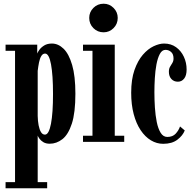

<svg xmlns="http://www.w3.org/2000/svg" viewBox="-20 -764 1046 1034"><path d="M10 250V217H61V-490.5H10V-523.5H180.5V-475.5Q182.5 -482 191.5 -495Q200.5 -508 217.5 -518.8Q234.5 -529.5 259.5 -529.5Q293.5 -529.5 322.2 -501.8Q351 -474 368.5 -414.2Q386 -354.5 386 -259Q386 -156.5 366.8 -97.8Q347.5 -39 316 -14.5Q284.5 10 248 10Q227 10 213.2 1.5Q199.5 -7 192 -17.8Q184.5 -28.5 183 -34V217H234V250ZM222 -39Q233 -39 241 -54Q249 -69 254.5 -97.5Q260 -126 262.8 -166.5Q265.5 -207 265.5 -257.5Q265.5 -308.5 262.8 -348.8Q260 -389 254.8 -417.5Q249.5 -446 241.5 -460.8Q233.5 -475.5 223 -475.5Q210.5 -475.5 202.5 -462.5Q194.5 -449.5 190.2 -428.2Q186 -407 183 -382.5V-140Q183.5 -112 188 -89Q192.5 -66 200.8 -52.5Q209 -39 222 -39Z M427 0V-33H478V-490.5H427V-523.5H598V-33H649V0ZM538 -590Q505.5 -590 483 -612.5Q460.5 -635 460.5 -667.5Q460.5 -699 483 -721.5Q505.5 -744 538 -744Q569 -744 591.5 -721.5Q614 -699 614 -667.5Q614 -635 591.5 -612.5Q569 -590 538 -590Z M859 10.5Q824 10.5 792.8 -8.2Q761.5 -27 737.5 -62.8Q713.5 -98.5 700 -149.5Q686.5 -200.5 686.5 -264.5Q686.5 -336.5 704.2 -387Q722 -437.5 749.2 -469Q776.5 -500.5 807.2 -515Q838 -529.5 863.5 -529.5Q901 -529.5 928.2 -509.8Q955.5 -490 970.2 -458.2Q985 -426.5 985 -389.5Q985 -357.5 971.8 -340.8Q958.5 -324 938 -324Q916.5 -324 903 -338.5Q889.5 -353 889.5 -377.5Q889.5 -394 895.8 -404.5Q902 -415 908.2 -425Q914.5 -435 914.5 -449Q914.5 -472.5 901.5 -484Q888.5 -495.5 871.5 -495.5Q852.5 -495.5 840.8 -473.5Q829 -451.5 822.5 -416.8Q816 -382 813.8 -342.5Q811.5 -303 811.5 -268Q811.5 -227.5 814.2 -185Q817 -142.5 824.2 -106.8Q831.5 -71 845.2 -48.8Q859 -26.5 881 -26.5Q910 -26.5 926.2 -44.2Q942.5 -62 949.5 -83L975 -61.5Q964.5 -34 935.5 -11.8Q906.5 10.5 859 10.5Z"/></svg>

Font: Imbue 24pt
Style: Bold
Weight: 700
Designer: Tyler Finck
Foundry: Etcetera Type Company
Version: Version 1.102